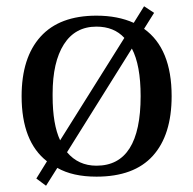

<svg xmlns="http://www.w3.org/2000/svg" viewBox="-20 -552 617 613"><path d="M194 -66Q230 -23 288 -23Q429 -23 429 -245Q429 -344 401 -397ZM148 -245Q148 -155 172 -104L377 -431Q344 -467 288 -467Q220 -467 184 -410.5Q148 -354 148 -253ZM49 -245Q49 -368 109.5 -435Q170 -502 288 -502Q356 -502 407 -479L440 -532L472 -511L440 -460Q528 -397 528 -245Q528 -121 468 -54.5Q408 12 288 12Q212 12 163 -16L127 41L96 18L130 -37Q49 -100 49 -245Z"/></svg>

Font: Heuristica
Style: Regular
Weight: 400
Version: Version 1.0.1 ; ttfautohint (v1.4.1)